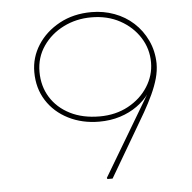

<svg xmlns="http://www.w3.org/2000/svg" viewBox="-51 -761 813 813"><g transform="rotate(-5 355.0 -355.0)"><path d="M373 0 371 -5 596 -383 606 -408Q597 -377 575.5 -347Q554 -317 522 -294Q490 -271 449 -258Q408 -245 360 -245Q288 -245 229.5 -274.5Q171 -304 137.5 -356.5Q104 -409 104 -478Q104 -540 137.5 -592.5Q171 -645 230.5 -677.5Q290 -710 367 -710Q418 -710 464 -693Q510 -676 545 -644Q580 -612 601 -567.5Q622 -523 623 -470Q623 -438 614 -406Q605 -374 589 -339.5Q573 -305 552 -268Q531 -231 507 -191L395 0ZM364 -267Q432 -267 485.5 -296Q539 -325 569.5 -373Q600 -421 600 -476Q600 -534 569.5 -582Q539 -630 486 -659Q433 -688 364 -688Q300 -688 246 -661Q192 -634 159 -586Q126 -538 126 -477Q126 -416 155.5 -368.5Q185 -321 238.5 -294Q292 -267 364 -267Z"/></g></svg>

Font: Lexend Peta Thin
Style: Regular
Weight: 250
Version: Version 1.007